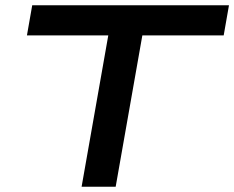

<svg xmlns="http://www.w3.org/2000/svg" viewBox="-20 -707 887 727"><path d="M289 0 390 -573H82L102 -687H847L827 -573H519L418 0Z"/></svg>

Font: Archivo Expanded Medium
Style: Italic
Weight: 500
Width: 7
Italic angle: -10°
Designer: Hector Gatti
Foundry: Omnibus-Type
Version: Version 2.001